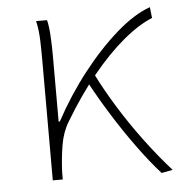

<svg xmlns="http://www.w3.org/2000/svg" viewBox="-45 -582 590 632"><g transform="rotate(-5 250.5 -266.5)"><path d="M105 0V-396Q105 -428 104 -462Q103 -496 96 -527H132Q137 -509 139 -475.5Q141 -442 141 -409V-191H145Q189 -273 245.5 -345.5Q302 -418 361.5 -470Q421 -522 473 -540L477 -504Q432 -486 380 -442.5Q328 -399 275.5 -334.5Q223 -270 174 -188Q154 -155 147 -112.5Q140 -70 138 -24V0ZM464 7Q428 -33 388 -88Q348 -143 311 -202.5Q274 -262 247 -313L273 -333Q299 -281 335.5 -222Q372 -163 415 -105.5Q458 -48 501 0Z"/></g></svg>

Font: Noto Sans TC
Style: Regular
Weight: 100
Designer: Ryoko NISHIZUKA 西塚涼子 (kana, bopomofo & ideographs); Paul D. Hunt (Latin, Greek & Cyrillic); Sandoll Communications 산돌커뮤니
Foundry: Adobe
Version: Version 2.004;hotconv 1.0.118;makeotfexe 2.5.65603